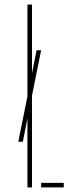

<svg xmlns="http://www.w3.org/2000/svg" viewBox="-20 -820 305 840"><path d="M60 -200 103 -413 116 -479 140 -600H160L117 -387L103 -317L80 -200ZM100 0V-800H120V0ZM160 0V-20H259V0Z"/></svg>

Font: Big Shoulders Stencil Display SC Thin
Style: Regular
Weight: 100
Designer: Patric King
Foundry: XO Type Co
Version: Version 2.001